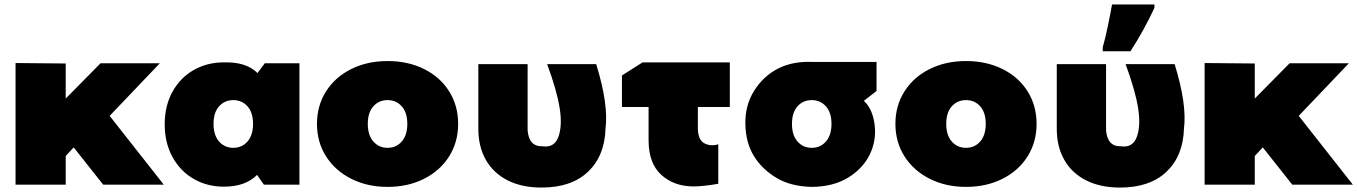

<svg xmlns="http://www.w3.org/2000/svg" viewBox="-20 -832 6115 865"><path d="M312 -168 276 -129V0H50V-548L276 -546V-388L433 -547H700L474 -310L718 0H445Z M1329 -547V0H1169L1138 -44Q1086 9 988 9Q914 9 853.5 -25.5Q793 -60 757.5 -124Q722 -188 722 -272Q722 -356 757.5 -419.5Q793 -483 853.5 -517Q914 -551 988 -551Q1089 -554 1140 -503L1173 -547ZM1120 -274Q1120 -325 1095 -353Q1070 -381 1031 -381Q992 -381 967 -353Q942 -325 942 -274Q942 -223 967 -194.5Q992 -166 1031 -166Q1070 -166 1095 -194.5Q1120 -223 1120 -274Z M1408 -274Q1408 -356 1449 -420.5Q1490 -485 1562.5 -521Q1635 -557 1726 -557Q1818 -557 1890.5 -521Q1963 -485 2003.5 -420.5Q2044 -356 2044 -274Q2044 -192 2003.5 -127.5Q1963 -63 1890.5 -26.5Q1818 10 1726 10Q1635 10 1562.5 -26.5Q1490 -63 1449 -127.5Q1408 -192 1408 -274ZM1815 -274Q1815 -325 1790 -353Q1765 -381 1726 -381Q1687 -381 1662 -353Q1637 -325 1637 -274Q1637 -223 1662 -194.5Q1687 -166 1726 -166Q1765 -166 1790 -194.5Q1815 -223 1815 -274Z M2135 -251V-543H2357V-245Q2363 -171 2424 -173Q2477 -165 2495.5 -215Q2514 -265 2501.5 -344.5Q2489 -424 2445 -543H2666Q2722 -362 2708 -252Q2704 -129 2629 -58Q2554 13 2420 13Q2331 13 2267 -19.5Q2203 -52 2169 -111.5Q2135 -171 2135 -251Z M2902 -350H2782V-492L2875 -551H3268V-350H3124V-265Q3122 -204 3151.5 -187.5Q3181 -171 3216 -182V-4Q3146 8 3103 8Q3015 7 2958.5 -45Q2902 -97 2902 -200Z M3338 -272Q3336 -357 3377.5 -423Q3419 -489 3485 -523Q3551 -557 3643 -553H3929V-422L3872 -378Q3912 -340 3920.5 -269Q3929 -198 3898 -135Q3867 -72 3800.5 -31.5Q3734 9 3638 10Q3542 8 3477.5 -31Q3413 -70 3376.5 -129Q3340 -188 3338 -272ZM3726 -274Q3726 -325 3701 -353Q3676 -381 3637 -381Q3598 -381 3573 -353Q3548 -325 3548 -274Q3548 -223 3573 -194.5Q3598 -166 3637 -166Q3676 -166 3701 -194.5Q3726 -223 3726 -274Z M4014 -274Q4014 -356 4055 -420.5Q4096 -485 4168.5 -521Q4241 -557 4332 -557Q4424 -557 4496.5 -521Q4569 -485 4609.5 -420.5Q4650 -356 4650 -274Q4650 -192 4609.5 -127.5Q4569 -63 4496.5 -26.5Q4424 10 4332 10Q4241 10 4168.5 -26.5Q4096 -63 4055 -127.5Q4014 -192 4014 -274ZM4421 -274Q4421 -325 4396 -353Q4371 -381 4332 -381Q4293 -381 4268 -353Q4243 -325 4243 -274Q4243 -223 4268 -194.5Q4293 -166 4332 -166Q4371 -166 4396 -194.5Q4421 -223 4421 -274Z M4948 -619Q4959 -656 4971.5 -716.5Q4984 -777 4990 -812H5181V-797Q5136 -699 5073 -601H4948ZM4741 -251V-543H4963V-245Q4969 -171 5030 -173Q5083 -165 5101.5 -215Q5120 -265 5107.5 -344.5Q5095 -424 5051 -543H5272Q5328 -362 5314 -252Q5310 -129 5235 -58Q5160 13 5026 13Q4937 13 4873 -19.5Q4809 -52 4775 -111.5Q4741 -171 4741 -251Z M5669 -168 5633 -129V0H5407V-548L5633 -546V-388L5790 -547H6057L5831 -310L6075 0H5802Z"/></svg>

Font: AtCorfu Sans
Style: AtCorfu Sans Black
Weight: 900
Designer: Kostas Teopoulos
Foundry: Kostas Teopoulos
Version: Version 1.00 July 8, 2025, initial release